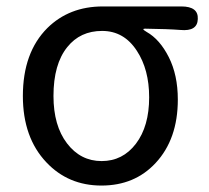

<svg xmlns="http://www.w3.org/2000/svg" viewBox="-20 -563 650 596"><path d="M124 -59Q51 -136 51 -265Q51 -400 127 -476Q195 -543 299 -543H543Q596 -543 594 -504Q593 -465 540 -470Q502 -473 430 -474Q425 -474 425 -472Q425 -470 435 -464Q476 -441 504 -385.5Q532 -330 532 -254Q532 -131 463 -57Q398 13 295 13Q192 13 124 -59ZM443 -261Q443 -347 405 -405Q365 -467 297 -467Q229 -467 189 -417Q146 -364 146 -265Q146 -173 188 -118Q230 -63 295.5 -63Q361 -63 402 -117Q443 -171 443 -261Z"/></svg>

Font: Resource Han Rounded JP
Style: Regular
Weight: 400
Designer: Cyano Hao (round all glyphs); Ryoko NISHIZUKA 西塚涼子 (kana, bopomofo & ideographs); Paul D. Hunt (Latin, Greek & Cyrillic)
Foundry: Cyano Hao
Version: 0.990